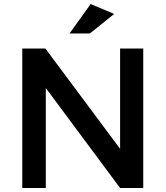

<svg xmlns="http://www.w3.org/2000/svg" viewBox="-20 -944 832 964"><path d="M329.1 -775.9 435.1 -923.8 553.2 -874 431.2 -775.9ZM91.8 0V-700.2H208L583 -196.8V-700.2H699.2V0H583L210 -502V0Z"/></svg>

Font: TruenoRg
Style: Book
Weight: 400
Designer: Julieta Ulanovsky
Foundry: Julieta Ulanovsky
Version: Version 3.001b